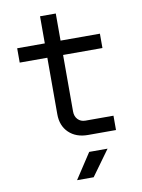

<svg xmlns="http://www.w3.org/2000/svg" viewBox="-101 -773 801 1081"><g transform="rotate(-10 300.0 -232.5)"><path d="M355 0Q287 0 246 -39.5Q205 -79 205 -145V-468H47V-550H205V-705H295V-550H520V-468H295V-145Q295 -117 311.5 -99.5Q328 -82 355 -82H515V0ZM250 240 345 95H450L345 240Z"/></g></svg>

Font: JetBrains Mono
Style: Regular
Weight: 400
Monospace: yes
Designer: Philipp Nurullin, Konstantin Bulenkov
Foundry: JetBrains
Version: Version 2.305